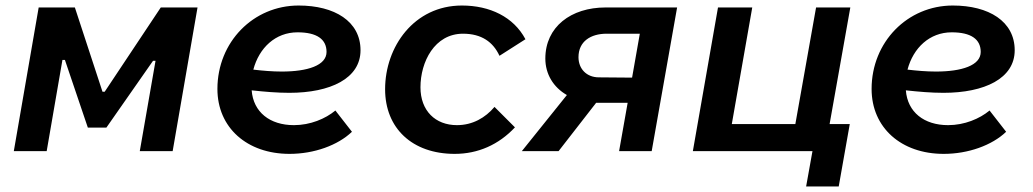

<svg xmlns="http://www.w3.org/2000/svg" viewBox="-20 -547 3739 695"><path d="M30 0H149L206 -330H215L298 -85H365L534 -327H543L486 0H605L695 -520H562L359 -215H351L251 -520H120Z M1028 10C1117 10 1203 -21 1254 -70L1194 -147C1158 -117 1103 -94 1044 -94C957 -94 897 -141 891 -220C937 -215 983 -211 1027 -211C1176 -211 1285 -263 1285 -365C1285 -470 1191 -527 1061 -527C897 -527 767 -395 767 -225C767 -85 874 10 1028 10ZM897 -295C918 -374 977 -430 1057 -430C1127 -430 1162 -405 1162 -359C1162 -310 1093 -288 1000 -288C966 -288 931 -291 897 -295Z M1626 10C1710 10 1785 -23 1844 -86L1770 -160C1737 -121 1691 -94 1634 -94C1556 -94 1502 -146 1502 -231C1502 -323 1553 -425 1656 -425C1723 -425 1765 -395 1788 -345L1882 -405C1839 -486 1753 -527 1652 -527C1479 -527 1374 -378 1374 -224C1374 -83 1472 10 1626 10Z M2221 0H2339L2431 -520H2172C2047 -520 1954 -450 1954 -335C1954 -279 1983 -231 2032 -203L1869 0H2002L2138 -175H2146H2252ZM2074 -340C2074 -397 2118 -425 2176 -425H2296L2268 -266L2148 -267C2103 -267 2074 -298 2074 -340Z M3056 -98H2983L3058 -520H2934L2859 -98H2629L2703 -520H2579L2488 0H2921L2898 128H3016Z M3396 10C3485 10 3571 -21 3622 -70L3562 -147C3526 -117 3471 -94 3412 -94C3325 -94 3265 -141 3259 -220C3305 -215 3351 -211 3395 -211C3544 -211 3653 -263 3653 -365C3653 -470 3559 -527 3429 -527C3265 -527 3135 -395 3135 -225C3135 -85 3242 10 3396 10ZM3265 -295C3286 -374 3345 -430 3425 -430C3495 -430 3530 -405 3530 -359C3530 -310 3461 -288 3368 -288C3334 -288 3299 -291 3265 -295Z"/></svg>

Font: Fixel Display SemiBold
Style: Italic
Weight: 600
Italic angle: -10°
Designer: AlfaBravo + MacPaw
Foundry: Kyrylo Tkachov, Marchela Mozhyna, Serhii Makarenko, Maria Weinstein, Zakhar Kryvoshyya
Version: Version 1.210;Glyphs 3.2 (3217)